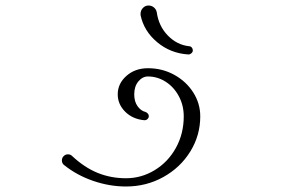

<svg xmlns="http://www.w3.org/2000/svg" viewBox="-20 -639 1040 698"><path d="M213 -39Q205 -45 205 -56Q205 -65 211.5 -71.5Q218 -78 227 -78Q236 -78 242 -72Q287 -30 335 -10.5Q383 9 438 9Q494 9 542.5 -20.5Q591 -50 619.5 -101.5Q648 -153 648 -216Q648 -256 630 -289.5Q612 -323 582 -342Q552 -361 518 -361Q498 -361 483 -343Q468 -325 468 -296Q468 -270 480 -253Q492 -236 509 -232Q514 -230 517.5 -226Q521 -222 521 -217Q521 -211 516.5 -206.5Q512 -202 506 -202H504Q462 -206 435 -233Q408 -260 408 -296Q408 -335 439.5 -363Q471 -391 518 -391Q570 -391 613.5 -367Q657 -343 682.5 -303Q708 -263 708 -216Q708 -147 672 -88.5Q636 -30 574 4.5Q512 39 438 39Q378 39 318.5 18.5Q259 -2 213 -39ZM491 -584V-589Q491 -601 499.5 -610Q508 -619 520 -619Q531 -619 539.5 -612Q548 -605 550 -594Q557 -544 590 -510Q623 -476 667 -471Q673 -471 677 -466.5Q681 -462 681 -456Q681 -450 676 -445.5Q671 -441 665 -441Q600 -445 551.5 -485.5Q503 -526 491 -584Z"/></svg>

Font: GL-CurulMinamoto Light
Style: Regular
Weight: 300
Designer: Eunice (kana); Ryoko NISHIZUKA 西塚涼子 (ideographs); Frank Grießhammer (Latin, Greek & Cyrillic); Wenlong ZHANG
Foundry: Gutenberg Labo; Adobe
Version: Version 1.002